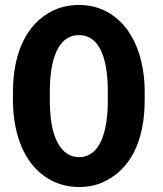

<svg xmlns="http://www.w3.org/2000/svg" viewBox="-20 -741 654 771"><path d="M561 -339V-371C561 -481 532 -568 487 -627C445 -681 383 -721 297 -721C258 -721 222 -713 190 -697C90 -647 32 -534 32 -371V-339C32 -230 61 -142 106 -84C148 -30 213 10 298 10C337 10 373 2 405 -15C504 -65 561 -175 561 -339ZM297 -110C278 -110 262 -115 248 -125C199 -159 180 -239 180 -339V-372C180 -498 211 -600 297 -600C384 -600 413 -498 413 -372V-339C413 -214 383 -110 297 -110Z"/></svg>

Font: Asimov
Style: EdgeExtreme
Weight: 500
Designer: Google
Version: Version 2.000980: 2014